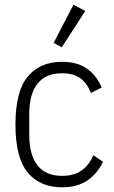

<svg xmlns="http://www.w3.org/2000/svg" viewBox="-20 -788 488 820"><path d="M245 12Q151 12 98.5 -51Q46 -114 46 -256Q46 -398 98.5 -461Q151 -524 245 -524Q311 -524 352.5 -494Q394 -464 414 -414L368 -391Q352 -433 323 -454Q294 -475 245 -475Q175 -475 140 -430.5Q105 -386 105 -301V-211Q105 -127 140 -82Q175 -37 245 -37Q296 -37 328 -59.5Q360 -82 379 -125L420 -97Q397 -48 354 -18Q311 12 245 12ZM344 -741 244 -586 209 -605 294 -768Z"/></svg>

Font: IBM Plex Sans Condensed Light
Style: Regular
Weight: 300
Width: 3
Designer: Mike Abbink, Paul van der Laan, Pieter van Rosmalen
Foundry: Bold Monday
Version: Version 3.201